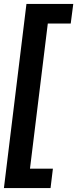

<svg xmlns="http://www.w3.org/2000/svg" viewBox="-22 -840 394 980"><path d="M-2 120 113 -820H352L339 -720H222L131 21H248L236 120Z"/></svg>

Font: Xgbmvzvtohvqztyvzapvmeyoton
Style: Regular
Weight: 500
Italic angle: -8°
Designer: Carrois Corporate & Edenspiekermann
Foundry: Carrois Corporate GbR & Edenspiekermann AG
Version: Version 2.001